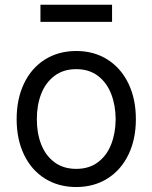

<svg xmlns="http://www.w3.org/2000/svg" viewBox="-20 -764 632 796"><path d="M49 -269.9Q49 -354 79.7 -418.1Q110.4 -482.2 166.5 -517.4Q222.7 -552.6 296.2 -552.6Q369.3 -552.6 425.2 -517.4Q481.2 -482.2 512.3 -418.1Q543.3 -354 543.3 -269.9Q543.3 -186.4 512.3 -122.5Q481.2 -58.6 425.1 -23.6Q369 11.4 296.2 11.4Q222.7 11.4 166.5 -23.6Q110.4 -58.6 79.7 -122.5Q49 -186.4 49 -269.9ZM459.5 -269.9Q459.2 -326.7 441.2 -373.8Q423.3 -420.8 386.5 -449Q349.8 -477.3 296.2 -477.3Q242.2 -477.3 205.3 -449Q168.3 -420.8 150.4 -373.8Q132.5 -326.7 132.8 -269.9Q132.5 -213.1 150.4 -166.4Q168.3 -119.7 205.3 -91.8Q242.2 -63.9 296.2 -63.9Q349.8 -63.9 386.5 -91.8Q423.3 -119.7 441.2 -166.4Q459.2 -213.1 459.5 -269.9ZM147.7 -744.3H444.6V-673.3H147.7Z"/></svg>

Font: Riot Sans
Style: Regular
Weight: 400
Designer: Rasmus Andersson
Foundry: rsms
Version: Version 4.001